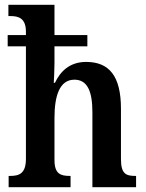

<svg xmlns="http://www.w3.org/2000/svg" viewBox="-20 -780 610 800"><path d="M16 0H274V-47H271C233 -47 207 -55 207 -113V-289C207 -380 228 -448 290 -448C345 -448 365 -398 365 -312V0H547V-47H544C504 -47 484 -56 484 -118V-327C484 -463 435 -522 339 -522C270 -522 231 -482 209 -435H204C205 -450 207 -487 207 -519V-587H344V-634H207V-760H15V-713H24C56 -713 88 -705 88 -648V-634H12V-587H88V-118C88 -56 59 -47 22 -47H16Z"/></svg>

Font: Noto Serif Myanmar Condensed SemiBold
Style: Regular
Weight: 600
Width: 3
Designer: Ben Mitchell and the Monotype Design Team
Foundry: Monotype Imaging Inc.
Version: Version 2.106